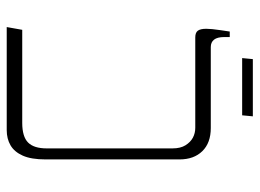

<svg xmlns="http://www.w3.org/2000/svg" viewBox="-118 -636 754 557"><g transform="rotate(90 258.5 -357.0)"><path d="M58 0 66 -45H336Q376 -45 393 -62Q410 -79 410 -116V-481Q410 -504 401 -518.5Q392 -533 379 -540Q366 -547 350 -547H88Q74 -547 68.5 -554.5Q63 -562 63 -579Q63 -586 64 -596.5Q65 -607 67 -620Q69 -633 71 -647H87V-631Q87 -611 94.5 -601.5Q102 -592 116 -592H351Q394 -592 418 -567.5Q442 -543 442 -501V-113Q442 -71 431 -46.5Q420 -22 401 -11Q382 0 357 0ZM148 -683 151 -714H317L314 -683Z"/></g></svg>

Font: Noto Serif Hebrew ExtraLight
Style: Regular
Weight: 250
Version: Version 2.003